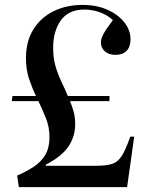

<svg xmlns="http://www.w3.org/2000/svg" viewBox="-20 -764 609 784"><path d="M57 0 50 -47Q89 -64 119 -84Q149 -104 165.5 -132.5Q182 -161 182 -204Q182 -245 168 -280Q154 -315 137 -351H28L31 -372H127Q111 -405 98.5 -442.5Q86 -480 86 -526Q86 -595 116 -643.5Q146 -692 198.5 -718Q251 -744 317 -744Q374 -744 418 -724.5Q462 -705 487.5 -673Q513 -641 513 -603Q513 -573 497 -556.5Q481 -540 452 -540Q425 -540 408.5 -554Q392 -568 392 -591Q392 -605 401.5 -623.5Q411 -642 441 -682Q418 -703 387.5 -714Q357 -725 325 -725Q260 -725 228.5 -681Q197 -637 197 -568Q197 -526 207 -492.5Q217 -459 231 -430Q245 -401 257 -372H427V-351H266Q275 -329 281 -306.5Q287 -284 287 -257Q287 -207 259.5 -166Q232 -125 166 -91L168 -87H368Q413 -87 437 -94.5Q461 -102 477 -127Q493 -152 512 -206H528L499 0Z"/></svg>

Font: Literata 72pt Medium
Style: Regular
Weight: 500
Designer: Latin by Veronika Burian and Jose Scaglione. Greek by Irene Vlachou. Cyrillic by Vera Evstafieva.
Foundry: TypeTogether
Version: Version 3.002